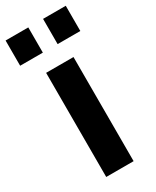

<svg xmlns="http://www.w3.org/2000/svg" viewBox="-239 -867 749 923"><g transform="rotate(-30 135.0 -405.0)"><path d="M59 0V-578H211V0ZM176 -670V-810H302V-670ZM-32 -670V-810H94V-670Z"/></g></svg>

Font: Oswald SemiBold
Style: Regular
Weight: 600
Designer: Vernon Adams
Foundry: Vernon Adams
Version: Version 4.100; ttfautohint (v1.8.1.43-b0c9)